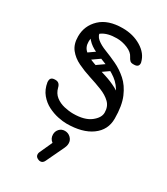

<svg xmlns="http://www.w3.org/2000/svg" viewBox="-183 -593 785 901"><g transform="rotate(30 209.5 -142.5)"><path d="M204 10Q185 10 158 4.5Q131 -1 104 -14.5Q77 -28 56.5 -52.5Q36 -77 30 -114Q30 -116 30 -117.5Q30 -119 30 -120Q30 -142 55 -142H58Q80 -142 86 -117Q93 -89 113 -73.5Q133 -58 159 -52Q185 -46 208 -46Q269 -46 301.5 -71Q334 -96 334 -124Q334 -157 313.5 -177Q293 -197 260 -210Q227 -223 190.5 -234.5Q154 -246 121 -262Q88 -278 67.5 -304Q47 -330 47 -372Q47 -430 89 -470Q131 -510 210 -510Q267 -510 310.5 -483.5Q354 -457 364 -415Q365 -413 365 -408Q365 -388 340 -388H335Q324 -388 318 -394Q312 -400 307 -410Q297 -431 268 -443Q239 -455 210 -455Q159 -455 130.5 -434.5Q102 -414 102 -374Q102 -345 122.5 -328Q143 -311 176 -299.5Q209 -288 245.5 -277Q282 -266 315 -248.5Q348 -231 368.5 -201.5Q389 -172 389 -123Q389 -62 339.5 -26Q290 10 204 10ZM354 -123Q354 -189 335 -228Q316 -267 286 -289Q256 -311 222 -324Q188 -337 158 -350.5Q128 -364 109 -385Q90 -406 90 -445L125 -447Q125 -421 144 -405.5Q163 -390 193 -378.5Q223 -367 257 -351Q291 -335 321 -308.5Q351 -282 370 -237.5Q389 -193 389 -123ZM203 -363Q209 -356 207 -349.5Q205 -343 199 -339L139 -297Q124 -287 113 -300Q103 -313 118 -325L178 -367Q192 -377 203 -363ZM274 -337Q279 -330 277.5 -323.5Q276 -317 269 -313L209 -271Q195 -261 184 -274Q173 -288 189 -299L249 -341Q262 -351 274 -337ZM174 222Q159 216 159 201Q159 195 162 189L193 121Q175 108 175 85Q175 68 186.5 55.5Q198 43 216 43Q234 43 247 55.5Q260 68 260 85Q260 94 258 100Q256 106 254 111L207 210Q200 225 186 225Q180 225 174 222Z"/></g></svg>

Font: Agu Display Uzo
Style: Regular
Weight: 400
Designer: Oluwaseun Badejo
Version: Version 1.103